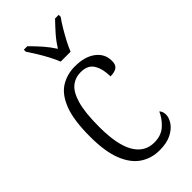

<svg xmlns="http://www.w3.org/2000/svg" viewBox="-243 -823 891 891"><g transform="rotate(-45 202.0 -378.0)"><path d="M233 10Q180 10 138.5 -17.5Q97 -45 73 -105Q49 -165 49 -264Q49 -371 72.5 -432Q96 -493 137 -518.5Q178 -544 230 -544Q294 -544 332 -515.5Q370 -487 370 -440Q370 -414 355.5 -404Q341 -394 314 -394Q314 -442 295.5 -474Q277 -506 230 -506Q194 -506 167.5 -484.5Q141 -463 126 -410.5Q111 -358 111 -265Q111 -148 144.5 -90.5Q178 -33 241 -33Q287 -33 316 -59.5Q345 -86 359 -119Q371 -108 371 -86Q371 -66 356 -43.5Q341 -21 310.5 -5.5Q280 10 233 10ZM199 -606Q190 -629 176 -655.5Q162 -682 146 -708Q130 -734 117 -753V-766H140Q167 -739 189.5 -713.5Q212 -688 232 -657Q251 -688 273.5 -713.5Q296 -739 322 -766H346V-753Q332 -734 316.5 -708Q301 -682 287 -655.5Q273 -629 264 -606Z"/></g></svg>

Font: Noto Serif Tamil Condensed Light
Style: Regular
Weight: 300
Width: 3
Designer: Indian Type Foundry, Tom Grace, and the Monotype Design Team
Foundry: Monotype Imaging Inc.
Version: Version 2.004; ttfautohint (v1.8.4.7-5d5b)